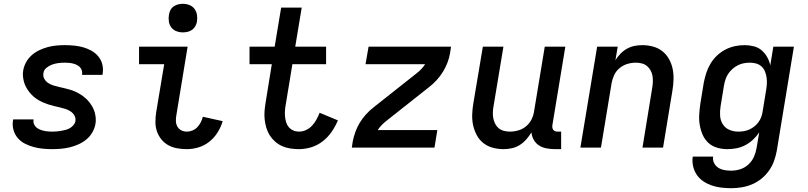

<svg xmlns="http://www.w3.org/2000/svg" viewBox="-20 -775 4240 1008"><path d="M255 8Q229 8 204 5.5Q179 3 155.5 -3.5Q132 -10 110.5 -21Q89 -32 73.5 -50Q58 -68 51 -92Q44 -116 48 -141Q48 -143 48.5 -144.5Q49 -146 49 -148H156Q156 -148 156 -147Q156 -146 156 -145Q154 -134 158.5 -123.5Q163 -113 171 -106Q179 -99 189 -95Q199 -91 209.5 -88.5Q220 -86 231.5 -85Q243 -84 255 -84Q266 -84 277.5 -85Q289 -86 300.5 -88Q312 -90 324 -93Q336 -96 346.5 -102Q357 -108 365.5 -118Q374 -128 376 -139Q378 -156 370.5 -169Q363 -182 350 -190.5Q337 -199 322.5 -203.5Q308 -208 293 -211.5Q278 -215 263 -218.5Q248 -222 233 -227Q218 -232 204.5 -238Q191 -244 178 -252Q165 -260 154 -270Q143 -280 134 -291.5Q125 -303 117.5 -316.5Q110 -330 106 -344.5Q102 -359 100.5 -374.5Q99 -390 102 -406Q106 -429 118 -450Q130 -471 148 -486.5Q166 -502 187.5 -512Q209 -522 231.5 -528Q254 -534 276 -536Q298 -538 320 -538Q345 -538 370 -535.5Q395 -533 417.5 -526.5Q440 -520 460.5 -508.5Q481 -497 496 -479Q511 -461 517 -437.5Q523 -414 519 -389Q519 -387 518.5 -385.5Q518 -384 518 -382H411Q411 -382 411 -383Q411 -384 411 -385Q413 -395 409.5 -405.5Q406 -416 399 -423Q392 -430 382.5 -434.5Q373 -439 363 -441.5Q353 -444 342 -445Q331 -446 320 -446Q304 -446 287.5 -444Q271 -442 255 -436.5Q239 -431 224.5 -419.5Q210 -408 208 -391Q205 -375 212.5 -361.5Q220 -348 232.5 -339.5Q245 -331 260 -326.5Q275 -322 290 -318.5Q305 -315 320 -311.5Q335 -308 350 -303.5Q365 -299 378.5 -292.5Q392 -286 404.5 -278Q417 -270 428.5 -260Q440 -250 449 -238.5Q458 -227 465.5 -213.5Q473 -200 477 -186Q481 -172 482.5 -156Q484 -140 481 -124Q477 -101 464.5 -79.5Q452 -58 433 -42.5Q414 -27 391.5 -17Q369 -7 346 -1.5Q323 4 300 6Q277 8 255 8Z M961 8Q935 8 910 3.5Q885 -1 864 -12.5Q843 -24 827.5 -43Q812 -62 804 -85Q796 -108 796 -134Q796 -160 800 -186L842 -438H710V-530H965L906 -171Q903 -155 903.5 -139.5Q904 -124 911 -111Q918 -98 931.5 -91Q945 -84 961 -84Q976 -84 990.5 -90Q1005 -96 1016 -107.5Q1027 -119 1034 -133Q1041 -147 1045 -162L1149 -139Q1140 -108 1122.5 -80Q1105 -52 1079.5 -31.5Q1054 -11 1023 -1.5Q992 8 961 8ZM940 -605Q922 -605 905.5 -611.5Q889 -618 879 -631.5Q869 -645 866.5 -662.5Q864 -680 867 -698Q869 -711 875 -722.5Q881 -734 892 -741.5Q903 -749 915.5 -752Q928 -755 940 -755Q958 -755 974.5 -748.5Q991 -742 1001 -728.5Q1011 -715 1014 -697.5Q1017 -680 1014 -662Q1012 -649 1005.5 -637.5Q999 -626 988.5 -618.5Q978 -611 965.5 -608Q953 -605 940 -605Z M1550 8Q1527 8 1504 4.5Q1481 1 1461 -8Q1441 -17 1424.5 -31.5Q1408 -46 1396.5 -64Q1385 -82 1378.5 -103.5Q1372 -125 1369.5 -147.5Q1367 -170 1369 -193.5Q1371 -217 1375 -240L1407 -438H1290V-530H1422L1456 -735H1564L1530 -530H1692V-438H1515L1480 -225Q1477 -210 1476 -194Q1475 -178 1476.5 -162.5Q1478 -147 1482.5 -132.5Q1487 -118 1496.5 -107Q1506 -96 1520 -90Q1534 -84 1550 -84Q1569 -84 1587 -92.5Q1605 -101 1618.5 -115.5Q1632 -130 1641.5 -147.5Q1651 -165 1658 -183L1754 -143Q1741 -112 1721.5 -83.5Q1702 -55 1674.5 -33.5Q1647 -12 1614.5 -2Q1582 8 1550 8Z M1827 0 1832 -33Q1837 -58 1846 -83Q1855 -108 1869 -131Q1883 -154 1901.5 -174.5Q1920 -195 1942 -212L2167 -390Q2180 -400 2191.5 -412Q2203 -424 2212 -438H1899L1915 -530H2348L2343 -497Q2339 -472 2329.5 -447Q2320 -422 2306 -399Q2292 -376 2273.5 -355.5Q2255 -335 2233 -318L2008 -140Q1995 -130 1983.5 -118Q1972 -106 1963 -92H2276L2261 0Z M2623 8Q2594 8 2566.5 0.5Q2539 -7 2517.5 -24Q2496 -41 2483 -65.5Q2470 -90 2464 -117Q2458 -144 2459 -173.5Q2460 -203 2465 -232L2515 -530H2623L2571 -217Q2568 -201 2567.5 -184.5Q2567 -168 2570 -153Q2573 -138 2580 -124.5Q2587 -111 2598.5 -101.5Q2610 -92 2625.5 -88Q2641 -84 2657 -84Q2679 -84 2701.5 -90.5Q2724 -97 2742 -112Q2760 -127 2770.5 -148Q2781 -169 2784 -191L2840 -530H2948L2880 -118Q2879 -111 2880 -104.5Q2881 -98 2885 -93Q2889 -88 2895 -86Q2901 -84 2908 -84H2926V8H2893Q2871 8 2849.5 4Q2828 0 2810.5 -11Q2793 -22 2782.5 -40.5Q2772 -59 2770 -80Q2758 -60 2742.5 -42.5Q2727 -25 2707.5 -13Q2688 -1 2666 3.5Q2644 8 2623 8Z M3027 0 3115 -530H3223L3211 -459Q3222 -477 3237.5 -493Q3253 -509 3272 -519.5Q3291 -530 3311.5 -534Q3332 -538 3352 -538Q3381 -538 3408.5 -530.5Q3436 -523 3457.5 -506Q3479 -489 3492.5 -464.5Q3506 -440 3511.5 -413Q3517 -386 3516 -356.5Q3515 -327 3510 -298L3461 0H3353L3404 -313Q3407 -329 3407.5 -345.5Q3408 -362 3405.5 -377Q3403 -392 3395.5 -405.5Q3388 -419 3376.5 -428.5Q3365 -438 3349.5 -442Q3334 -446 3318 -446Q3296 -446 3274 -439.5Q3252 -433 3233.5 -418Q3215 -403 3205 -382Q3195 -361 3191 -339L3135 0Z M3819 213Q3793 213 3767 210Q3741 207 3717.5 199Q3694 191 3673.5 177.5Q3653 164 3639 144Q3625 124 3619 98.5Q3613 73 3617 47H3724Q3721 65 3729 81Q3737 97 3751.5 106Q3766 115 3783.5 118Q3801 121 3819 121Q3843 121 3866.5 113.5Q3890 106 3909 88.5Q3928 71 3938 48.5Q3948 26 3952 2L3966 -80Q3952 -59 3933 -41.5Q3914 -24 3892 -12.5Q3870 -1 3846 3.5Q3822 8 3798 8Q3770 8 3743.5 0Q3717 -8 3698 -26Q3679 -44 3668.5 -68.5Q3658 -93 3653.5 -120Q3649 -147 3651 -175.5Q3653 -204 3657 -232L3675 -342Q3680 -367 3688 -392Q3696 -417 3710 -440.5Q3724 -464 3744 -483Q3764 -502 3788 -514.5Q3812 -527 3837.5 -532.5Q3863 -538 3889 -538Q3914 -538 3937.5 -532Q3961 -526 3978.5 -511Q3996 -496 4007.5 -475.5Q4019 -455 4024 -432L4040 -530H4148L4058 17Q4053 44 4043.5 70.5Q4034 97 4017 121Q4000 145 3977 163.5Q3954 182 3927.5 193Q3901 204 3873.5 208.5Q3846 213 3819 213ZM3856 -84Q3871 -84 3886 -86.5Q3901 -89 3915 -95.5Q3929 -102 3941.5 -112Q3954 -122 3963 -135Q3972 -148 3977 -162Q3982 -176 3984 -191L4002 -301Q4005 -318 4006 -335Q4007 -352 4004.5 -368.5Q4002 -385 3996 -400Q3990 -415 3978 -426Q3966 -437 3950 -441.5Q3934 -446 3917 -446Q3901 -446 3885 -443Q3869 -440 3854 -432.5Q3839 -425 3826 -413.5Q3813 -402 3803.5 -388Q3794 -374 3789 -358.5Q3784 -343 3781 -327L3763 -217Q3759 -192 3760.5 -167.5Q3762 -143 3774.5 -123Q3787 -103 3809 -93.5Q3831 -84 3856 -84Z"/></svg>

Font: Iosevka Curly SmBdEx
Style: Italic
Weight: 600
Width: 7
Italic angle: -9°
Monospace: yes
Designer: Belleve Invis
Foundry: Belleve Invis
Version: Version 11.1.0; ttfautohint (v1.8.3)